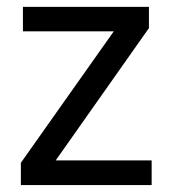

<svg xmlns="http://www.w3.org/2000/svg" viewBox="-20 -532 496 552"><path d="M40 0V-64L307.1 -441.9H45.9V-512.2H408.2V-451.2L140.1 -70.8H416V0Z"/></svg>

Font: ClearSansRegular
Style: Regular
Weight: 400
Foundry: Intel Corporation
Version: Version 1.00